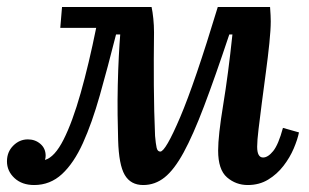

<svg xmlns="http://www.w3.org/2000/svg" viewBox="-21 -520 886 551"><path d="M77 11Q42 11 20.5 -9Q-1 -29 -1 -57Q-1 -84 17 -102Q35 -120 59 -120Q80 -120 95 -107Q110 -94 110 -73Q110 -67 108 -61Q136 -69 161.5 -119.5Q187 -170 210.5 -253Q234 -336 255 -440H152L157 -500H414Q417 -486 419 -466.5Q421 -447 421 -427Q420 -350 420.5 -275Q421 -200 424 -130Q426 -107 428.5 -96Q431 -85 439 -85Q454 -85 496 -183.5Q538 -282 604 -500H754Q755 -484 755.5 -476.5Q756 -469 756 -459Q756 -435 752 -396Q748 -357 742 -312.5Q736 -268 730.5 -225.5Q725 -183 721 -149.5Q717 -116 717 -99Q717 -68 734 -68Q748 -68 763 -86.5Q778 -105 791 -153L837 -140Q833 -120 822 -94Q811 -68 792.5 -44Q774 -20 748.5 -4.5Q723 11 690 11Q656 11 630.5 -11Q605 -33 605 -88Q605 -131 619.5 -219Q634 -307 646 -421H637Q596 -298 564.5 -215Q533 -132 506 -82.5Q479 -33 451.5 -11Q424 11 390 11Q354 11 337 -18Q320 -47 318 -118Q317 -149 316.5 -190.5Q316 -232 317 -276Q318 -320 320 -358.5Q322 -397 324 -421H312Q288 -326 265.5 -246.5Q243 -167 217 -109.5Q191 -52 157 -20.5Q123 11 77 11Z"/></svg>

Font: Lora SemiBold
Style: Italic
Weight: 600
Italic angle: -3°
Designer: Olga Karpushina, Alexei Vanyashin (Cyrillic)
Foundry: Cyreal
Version: Version 3.011; ttfautohint (v1.8.4.7-5d5b)